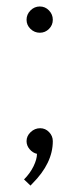

<svg xmlns="http://www.w3.org/2000/svg" viewBox="-20 -458 254 593"><path d="M74.2 -425.8Q86.4 -438 103 -438Q119.6 -438 131.3 -425.8Q143.1 -413.6 143.1 -397Q143.1 -380.4 131.3 -368.7Q119.6 -356.9 103 -356.9Q86.4 -356.9 74.2 -368.7Q62 -380.4 62 -397Q62 -413.6 74.2 -425.8ZM104 -62Q120.1 -62 131.6 -50Q143.1 -38.1 143.1 -22Q143.1 45.9 80.1 108.9L74.2 115.2L54.2 96.2Q72.8 77.6 83.5 55.7Q94.2 33.7 94.2 17.1Q81.1 14.2 71.5 2.9Q62 -8.3 62 -22Q62 -38.1 74.7 -50Q87.4 -62 104 -62Z"/></svg>

Font: Rawengulk
Style: Demibold
Weight: 600
Version: Version 0.92